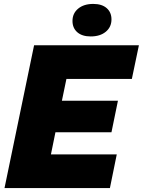

<svg xmlns="http://www.w3.org/2000/svg" viewBox="-20 -960 729 980"><path d="M154 -729H689L653 -557H319L296 -446H582L549 -285H263L240 -172H576L541 0H3ZM350 -853Q350 -892 379 -916Q408 -940 456 -940Q500 -940 524.5 -918.5Q549 -897 549 -861Q549 -822 520 -798Q491 -774 443 -774Q399 -774 374.5 -795.5Q350 -817 350 -853Z"/></svg>

Font: Mona Sans Black
Style: Italic
Weight: 900
Italic angle: -11.7°
Designer: Deni Anggara
Foundry: GitHub
Version: Version 2.000